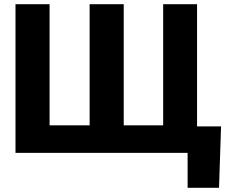

<svg xmlns="http://www.w3.org/2000/svg" viewBox="-20 -727 1096 913"><path d="M1021.5 166H872.1V0H53.7V-707H215.8V-130.9H406.2V-707H568.4V-130.9H755.9V-707H917V-126H1031.2Z"/></svg>

Font: Pretendard ExtraBold
Style: Regular
Weight: 800
Designer: Base glyphs from Inter by Rasmus Andersson; Hangeul glyphs from Noto Sans CJK(Source Han Sans) by Jang Soo-young and Kan
Foundry: Kil Hyung-jin
Version: Version 1.309